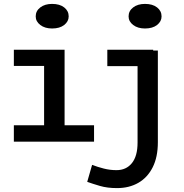

<svg xmlns="http://www.w3.org/2000/svg" viewBox="-20 -726 943 984"><path d="M206 -24V-471H311V-24ZM51 0V-84H462V0ZM51 -388V-471H286V-388ZM247 -580Q210 -580 186.5 -598Q163 -616 163 -642Q163 -670 186.5 -688Q210 -706 247 -706Q286 -706 309 -688Q332 -670 332 -642Q332 -616 309 -598Q286 -580 247 -580ZM580 238Q530 238 492.5 227Q455 216 427 206L452 119Q481 130 512.5 138Q544 146 577 146Q627 146 656 110Q685 74 685 5V-467H789V3Q789 79 762.5 131.5Q736 184 689 211Q642 238 580 238ZM530 -387V-471H765V-387ZM723 -580Q686 -580 662.5 -598Q639 -616 639 -642Q639 -670 662.5 -688Q686 -706 723 -706Q762 -706 785 -688Q808 -670 808 -642Q808 -616 785 -598Q762 -580 723 -580Z"/></svg>

Font: BioRhyme SemiExpanded
Style: Regular
Weight: 400
Width: 6
Designer: Aoife Mooney
Foundry: Aoife Mooney Type
Version: Version 1.600;gftools[0.9.33]